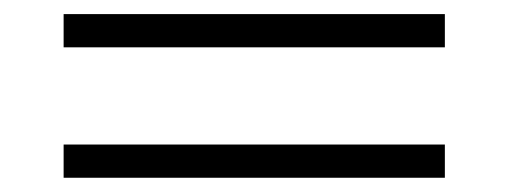

<svg xmlns="http://www.w3.org/2000/svg" viewBox="-20 -453 718 271"><path d="M69.8 -433.1H607.9V-386.2H69.8ZM69.8 -249H607.9V-202.1H69.8Z"/></svg>

Font: I.Ming
Style: Regular
Weight: 400
Designer: Ichiten Fonts Project
Version: Version 6.11; Dec 27, 2019